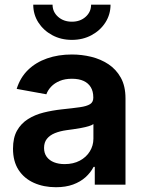

<svg xmlns="http://www.w3.org/2000/svg" viewBox="-20 -784 617 815"><path d="M217.3 10.7Q165.5 10.7 124 -7.8Q82.5 -26.4 58.8 -62.7Q35.2 -99.1 35.2 -152.8Q35.2 -199.2 52.2 -229.5Q69.3 -259.8 98.6 -278.3Q127.9 -296.9 165 -306.2Q202.1 -315.4 242.2 -319.8Q289.6 -324.7 318.8 -328.9Q348.1 -333 362.1 -341.8Q376 -350.6 376 -368.7V-371.1Q376 -396 365.5 -413.6Q355 -431.2 335 -440.4Q314.9 -449.7 285.2 -449.7Q255.4 -449.7 233.4 -440.4Q211.4 -431.2 197.3 -416.3Q183.1 -401.4 176.8 -383.8L50.8 -406.7Q65.9 -455.1 99.1 -487.3Q132.3 -519.5 179.9 -536.1Q227.5 -552.7 285.2 -552.7Q326.7 -552.7 366.9 -543Q407.2 -533.2 440.2 -511.5Q473.1 -489.7 492.9 -454.1Q512.7 -418.5 512.7 -366.2V0H382.3V-75.7H377.4Q364.7 -51.3 343 -31.7Q321.3 -12.2 290 -0.7Q258.8 10.7 217.3 10.7ZM254.4 -87.4Q291.5 -87.4 318.8 -102.1Q346.2 -116.7 361.3 -141.4Q376.5 -166 376.5 -195.3V-257.3Q370.1 -252.4 356.2 -248.3Q342.3 -244.1 325.2 -241Q308.1 -237.8 291.3 -235.4Q274.4 -232.9 262.2 -231.4Q234.4 -227.5 212.9 -218.8Q191.4 -210 179.2 -194.8Q167 -179.7 167 -155.8Q167 -133.8 178.2 -118.4Q189.5 -103 209.2 -95.2Q229 -87.4 254.4 -87.4ZM285.2 -614.7Q238.8 -614.7 201.7 -634.8Q164.6 -654.8 142.8 -688.7Q121.1 -722.7 121.1 -764.2H203.1Q203.1 -733.4 226.6 -712.6Q250 -691.9 285.2 -691.9Q320.3 -691.9 343.5 -712.6Q366.7 -733.4 366.7 -764.2H449.2Q449.2 -722.7 427.5 -688.7Q405.8 -654.8 368.7 -634.8Q331.5 -614.7 285.2 -614.7Z"/></svg>

Font: Inter Cardless
Style: Bold
Weight: 700
Designer: Rasmus Andersson
Foundry: rsms
Version: Version 4.001;git-9221beed3